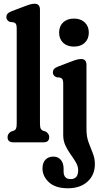

<svg xmlns="http://www.w3.org/2000/svg" viewBox="-20 -762 538 1028"><path d="M194 -710V-100.5Q194 -81.5 198 -73.5Q202 -65.5 211 -62L225 -57.5Q243.5 -46 243.5 -28Q243.5 0 213 0H51Q20.5 0 20.5 -28Q20.5 -46 39 -57.5L52.5 -62Q62 -65.5 65.8 -73.5Q69.5 -81.5 69.5 -100.5V-609.5Q69.5 -626 65.8 -632.8Q62 -639.5 52.5 -642.5L33 -644.5Q14 -653 14 -670.5Q14 -680.5 20 -688Q26 -695.5 42.5 -702L115 -729.5Q134.5 -737 145.5 -739.5Q156.5 -742 165.5 -742Q194 -742 194 -710ZM376 -512.5Q339.5 -512.5 318 -533Q296.5 -553.5 296.5 -587.5Q296.5 -621.5 318 -642Q339.5 -662.5 376 -662.5Q412 -662.5 433.8 -642Q455.5 -621.5 455.5 -587.5Q455.5 -553.5 433.8 -533Q412 -512.5 376 -512.5ZM443 -68Q443 -30.5 454.2 0Q465.5 30.5 476.8 58.5Q488 86.5 488 116.5Q488 174.5 448.8 210.2Q409.5 246 343.5 246Q276.5 246 242 213.8Q207.5 181.5 207.5 140Q207.5 109 223.5 92.8Q239.5 76.5 265.5 76.5Q291 76.5 305.8 94.2Q320.5 112 320.5 141V155.5Q320.5 197 358.5 197Q398.5 196.5 398.5 149.5Q398.5 128.5 386.5 107.8Q374.5 87 358.5 65Q342.5 43 330.5 17.5Q318.5 -8 318.5 -38.5V-313.5Q318.5 -330 314.8 -336.8Q311 -343.5 301.5 -346.5L282 -348.5Q263 -357 263 -374.5Q263 -384.5 269 -392Q275 -399.5 291.5 -406L364 -433.5Q383.5 -441 394.5 -443.5Q405.5 -446 414.5 -446Q443 -446 443 -414Z"/></svg>

Font: Fraunces 144pt SuperSoft SemiBold
Style: Regular
Weight: 600
Version: Version 1.000;[b76b70a41]